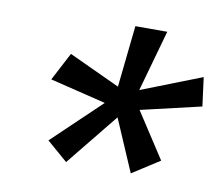

<svg xmlns="http://www.w3.org/2000/svg" viewBox="-55 -785 628 542"><g transform="rotate(10 259.0 -514.0)"><path d="M165.9 -308.2 106.2 -359.8 244.4 -491.6 84.2 -530.8 126.4 -611.3 273 -543.3 291.9 -720H383.3L334 -544.3L506.8 -611.9L517.6 -529.5L344.6 -489.2L429.5 -358.8L351.2 -308.5L287 -457.7Z"/></g></svg>

Font: REM Medium
Style: Italic
Weight: 500
Italic angle: -11°
Designer: Octavio Pardo
Foundry: Ashler Design
Version: Version 1.005;gftools[0.9.28]